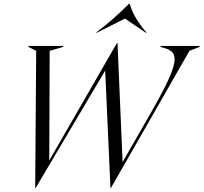

<svg xmlns="http://www.w3.org/2000/svg" viewBox="-20 -947 1041 982"><path d="M126 -712H303V-707L234 -687L232 -126L578 -727H581L607 -118L754 -374Q817 -484 845 -547.5Q873 -611 873 -644Q873 -670 858 -683Q843 -696 812 -704L801 -707V-712H1001V-707L949 -687L547 15H545L518 -586L162 15H160L165 -687L126 -707ZM639 -927H644Q653 -892 675.5 -854Q698 -816 730 -780H725L619 -852L476 -780H471Q562 -849 639 -927Z"/></svg>

Font: Nyght Serif Light Italic
Style: Regular
Weight: 300
Italic angle: -16°
Designer: Maksym Kobuzan
Version: Version 0.410